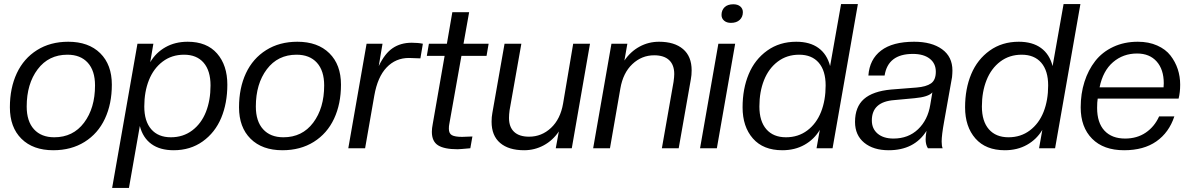

<svg xmlns="http://www.w3.org/2000/svg" viewBox="-20 -732 5876 948"><path d="M248 -54.2Q340.8 -54.2 395 -126.2Q449.2 -198.2 449.2 -310.1Q449.2 -382.8 413.3 -422.4Q377.4 -461.9 313 -461.9Q220.2 -461.9 166 -389.9Q111.8 -317.9 111.8 -206.1Q111.8 -133.3 147.7 -93.8Q183.6 -54.2 248 -54.2ZM243.2 9.8Q143.1 9.8 85.9 -46.9Q28.8 -103.5 28.8 -202.1Q28.8 -297.4 63 -370.4Q97.2 -443.4 162.8 -484.6Q228.5 -525.9 316.9 -525.9Q417.5 -525.9 474.9 -469.2Q532.2 -412.6 532.2 -314Q532.2 -218.8 498 -145.8Q463.9 -72.8 397.9 -31.5Q332 9.8 243.2 9.8Z M837.4 9.8Q770 9.8 727.8 -20.8Q685.5 -51.3 670.4 -109.9L616.7 195.8H533.7L658.7 -516.1H737.3L721.7 -424.8Q749.5 -472.2 797.1 -499Q844.7 -525.9 906.7 -525.9Q1001 -525.9 1051.8 -467.8Q1102.5 -409.7 1102.5 -314Q1102.5 -222.7 1072.3 -150.1Q1042 -77.6 981 -33.9Q919.9 9.8 837.4 9.8ZM823.7 -54.2Q884.3 -54.2 929.2 -88.1Q974.1 -122.1 996.8 -179.4Q1019.5 -236.8 1019.5 -310.1Q1019.5 -382.8 985.4 -422.4Q951.2 -461.9 888.7 -461.9Q828.1 -461.9 783.2 -428Q738.3 -394 715.3 -336.4Q692.4 -278.8 692.4 -206.1Q692.4 -133.3 726.8 -93.8Q761.2 -54.2 823.7 -54.2Z M1379.4 -54.2Q1472.2 -54.2 1526.4 -126.2Q1580.6 -198.2 1580.6 -310.1Q1580.6 -382.8 1544.7 -422.4Q1508.8 -461.9 1444.3 -461.9Q1351.6 -461.9 1297.4 -389.9Q1243.2 -317.9 1243.2 -206.1Q1243.2 -133.3 1279.1 -93.8Q1314.9 -54.2 1379.4 -54.2ZM1374.5 9.8Q1274.4 9.8 1217.3 -46.9Q1160.2 -103.5 1160.2 -202.1Q1160.2 -297.4 1194.3 -370.4Q1228.5 -443.4 1294.2 -484.6Q1359.9 -525.9 1448.2 -525.9Q1548.8 -525.9 1606.2 -469.2Q1663.6 -412.6 1663.6 -314Q1663.6 -218.8 1629.4 -145.8Q1595.2 -72.8 1529.3 -31.5Q1463.4 9.8 1374.5 9.8Z M1782.7 0H1699.7L1790 -516.1H1868.7L1850.1 -405.8Q1879.9 -468.3 1919.2 -494.6Q1958.5 -521 2012.7 -521Q2044.4 -521 2067.9 -516.1L2055.7 -443.8L1999 -445.8Q1933.6 -445.8 1888.9 -398.9Q1844.2 -352.1 1828.1 -259.8Z M2239.3 4.9Q2173.8 4.9 2143.1 -14.4Q2112.3 -33.7 2112.3 -81.1Q2112.3 -98.6 2116.7 -120.1L2175.3 -456.1H2087.4L2097.7 -516.1H2186.5L2213.4 -671.9H2296.4L2268.6 -516.1H2392.6L2382.3 -456.1H2258.3L2198.2 -118.2Q2196.3 -110.4 2196.3 -96.2Q2196.3 -72.8 2211.4 -64.5Q2226.6 -56.2 2261.7 -56.2L2312.5 -58.1L2302.2 0Q2250 4.9 2239.3 4.9Z M2567.9 9.8Q2491.7 9.8 2449.5 -26.1Q2407.2 -62 2407.2 -130.9Q2407.2 -154.8 2411.1 -174.8L2471.2 -516.1H2554.2L2496.1 -188Q2493.2 -166.5 2493.2 -149.9Q2493.2 -104.5 2518.6 -80.8Q2543.9 -57.1 2592.3 -57.1Q2654.3 -57.1 2700.7 -100.6Q2747.1 -144 2760.3 -221.2L2810.1 -516.1H2893.1L2803.2 0H2724.1L2739.3 -83Q2709.5 -38.6 2664.6 -14.4Q2619.6 9.8 2567.9 9.8Z M3331.1 0H3248L3305.7 -328.1Q3309.1 -353 3309.1 -366.2Q3309.1 -411.6 3283.7 -435.3Q3258.3 -459 3210 -459Q3148.4 -459 3102.3 -415.5Q3056.2 -372.1 3043 -294.9L2991.7 0H2908.7L2999 -516.1H3077.6L3063 -433.1Q3093.3 -477.5 3137.7 -501.7Q3182.1 -525.9 3233.9 -525.9Q3310.1 -525.9 3352.5 -489.7Q3395 -453.6 3395 -384.8Q3395 -360.8 3391.1 -340.8Z M3519.5 0H3436.5L3526.9 -516.1H3609.9ZM3588.9 -619.1Q3567.9 -619.1 3555.2 -630.1Q3542.5 -641.1 3542.5 -658.2Q3542.5 -681.6 3557.6 -696.3Q3572.8 -710.9 3600.6 -710.9Q3622.6 -710.9 3635.3 -700Q3647.9 -689 3647.9 -671.9Q3647.9 -648.4 3632.3 -633.8Q3616.7 -619.1 3588.9 -619.1Z M3842.8 9.8Q3748.5 9.8 3697.5 -48.3Q3646.5 -106.4 3646.5 -202.1Q3646.5 -293.5 3676.8 -366Q3707 -438.5 3768.1 -482.2Q3829.1 -525.9 3911.6 -525.9Q3979 -525.9 4021.2 -495.1Q4063.5 -464.4 4078.6 -405.8L4132.8 -711.9H4215.8L4090.8 0H4011.7L4027.8 -90.8Q4000 -43.9 3952.4 -17.1Q3904.8 9.8 3842.8 9.8ZM3860.8 -54.2Q3921.4 -54.2 3966.3 -88.1Q4011.2 -122.1 4033.9 -179.4Q4056.6 -236.8 4056.6 -310.1Q4056.6 -382.8 4022.5 -422.4Q3988.3 -461.9 3925.8 -461.9Q3865.2 -461.9 3820.3 -428Q3775.4 -394 3752.4 -336.4Q3729.5 -278.8 3729.5 -206.1Q3729.5 -133.3 3763.9 -93.8Q3798.3 -54.2 3860.8 -54.2Z M4367.7 9.8Q4292.5 9.8 4247.1 -27.3Q4201.7 -64.5 4201.7 -129.9Q4201.7 -204.1 4245.6 -242.9Q4289.6 -281.7 4380.4 -290L4505.4 -299.8Q4553.2 -303.7 4576.9 -320.3Q4600.6 -336.9 4600.6 -377.9Q4600.6 -418.9 4570.3 -442.4Q4540 -465.8 4487.3 -465.8Q4364.3 -465.8 4347.7 -358.9H4267.6Q4273.4 -439 4330.3 -482.4Q4387.2 -525.9 4493.7 -525.9Q4580.1 -525.9 4631.3 -489Q4682.6 -452.1 4682.6 -383.8Q4682.6 -370.6 4680.7 -351.1L4641.6 -131.8Q4629.4 -64.9 4629.4 -33.2Q4629.4 -11.2 4634.3 0H4561.5Q4550.3 -17.6 4550.3 -43.9Q4550.3 -61.5 4554.7 -85.9Q4494.6 9.8 4367.7 9.8ZM4391.6 -47.9Q4464.8 -47.9 4512.9 -93.8Q4561 -139.6 4573.2 -214.8L4583.5 -275.9Q4564.9 -253.4 4495.6 -247.1L4395.5 -237.8Q4284.7 -229.5 4284.7 -137.2Q4284.7 -96.2 4313.5 -72Q4342.3 -47.9 4391.6 -47.9Z M4941.4 9.8Q4847.2 9.8 4796.1 -48.3Q4745.1 -106.4 4745.1 -202.1Q4745.1 -293.5 4775.4 -366Q4805.7 -438.5 4866.7 -482.2Q4927.7 -525.9 5010.3 -525.9Q5077.6 -525.9 5119.9 -495.1Q5162.1 -464.4 5177.2 -405.8L5231.4 -711.9H5314.5L5189.5 0H5110.4L5126.5 -90.8Q5098.6 -43.9 5051 -17.1Q5003.4 9.8 4941.4 9.8ZM4959.5 -54.2Q5020 -54.2 5064.9 -88.1Q5109.9 -122.1 5132.6 -179.4Q5155.3 -236.8 5155.3 -310.1Q5155.3 -382.8 5121.1 -422.4Q5086.9 -461.9 5024.4 -461.9Q4963.9 -461.9 4918.9 -428Q4874 -394 4851.1 -336.4Q4828.1 -278.8 4828.1 -206.1Q4828.1 -133.3 4862.5 -93.8Q4897 -54.2 4959.5 -54.2Z M5530.3 9.8Q5428.7 9.8 5372.3 -47.1Q5315.9 -104 5315.9 -202.1Q5315.9 -269.5 5334.5 -327.9Q5353 -386.2 5387.7 -430.7Q5422.4 -475.1 5476.6 -500.5Q5530.8 -525.9 5598.1 -525.9Q5651.9 -525.9 5693.6 -507.3Q5735.4 -488.8 5759.3 -457.8Q5783.2 -426.8 5795.2 -390.4Q5807.1 -354 5807.1 -314Q5807.1 -275.4 5799.3 -245.1H5399.9Q5397 -228 5397 -199.2Q5397 -126 5433.3 -86.9Q5469.7 -47.9 5535.2 -47.9Q5593.8 -47.9 5637 -77.1Q5680.2 -106.4 5703.1 -157.2H5778.3Q5752 -77.6 5689.5 -33.9Q5627 9.8 5530.3 9.8ZM5594.2 -467.8Q5525.4 -467.8 5475.6 -425Q5425.8 -382.3 5409.2 -300.8H5725.1Q5726.1 -307.6 5726.1 -320.8Q5726.1 -388.7 5691.2 -428.2Q5656.2 -467.8 5594.2 -467.8Z"/></svg>

Font: Creato Display
Style: Italic
Weight: 400
Italic angle: -10°
Version: Version 1.000